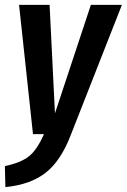

<svg xmlns="http://www.w3.org/2000/svg" viewBox="-39 -549 519 786"><path d="M251 3Q210 110 147.5 158.5Q85 207 -17 217L-19 131Q47 117 80 90.5Q113 64 141 0H96L39 -529H164L186 -85L333 -529H460Z"/></svg>

Font: Fira Sans Extra Condensed Medium
Style: Italic
Weight: 500
Width: 3
Italic angle: -8°
Designer: Carrois Corporate & Edenspiekermann AG
Foundry: Carrois Corporate GbR & Edenspiekermann AG
Version: Version 4.203